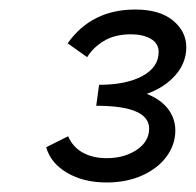

<svg xmlns="http://www.w3.org/2000/svg" viewBox="-20 -782 411 403"><path d="M288 -585Q318 -573 333 -553Q348 -533 348 -508Q348 -479 330 -454Q312 -429 279 -414Q246 -399 204 -399Q155 -399 120.5 -419.5Q86 -440 77 -473L123 -496Q133 -473 154 -461.5Q175 -450 204 -450Q241 -450 267 -467.5Q293 -485 293 -512Q293 -560 182 -560L188 -604Q245 -604 279 -622.5Q313 -641 313 -673Q313 -691 296.5 -700.5Q280 -710 255 -710Q221 -710 198 -696Q175 -682 163 -662L122 -691Q172 -762 264 -762Q315 -762 343 -739Q371 -716 371 -683Q371 -650 348 -624Q325 -598 288 -585Z"/></svg>

Font: Ysabeau Medium
Style: Italic
Weight: 500
Italic angle: -12°
Designer: Christian Thalmann (Catharsis Fonts)
Version: Version 0.003